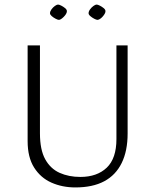

<svg xmlns="http://www.w3.org/2000/svg" viewBox="-20 -811 680 841"><path d="M310 10Q253 10 205.5 -11Q158 -32 129.5 -77Q101 -122 101 -193V-612H155V-227Q155 -155 178 -113.5Q201 -72 241 -54Q281 -36 332 -36Q405 -36 447.5 -76.5Q490 -117 490 -202V-612H539V-226Q539 -150 513 -97Q487 -44 436.5 -17Q386 10 310 10ZM199 -753Q199 -761 205.5 -770Q212 -779 220.5 -785Q229 -791 234 -791Q239 -791 248 -786.5Q257 -782 265 -775.5Q273 -769 273 -762Q273 -756 269 -749.5Q265 -743 259 -737Q253 -731 247.5 -727.5Q242 -724 238 -724Q233 -724 223.5 -729Q214 -734 206.5 -740.5Q199 -747 199 -753ZM368 -753Q368 -761 374.5 -770Q381 -779 389.5 -785Q398 -791 403 -791Q408 -791 417 -786.5Q426 -782 434 -775.5Q442 -769 442 -762Q442 -756 438 -749.5Q434 -743 428.5 -737Q423 -731 417 -727.5Q411 -724 407 -724Q402 -724 392.5 -729Q383 -734 375.5 -740.5Q368 -747 368 -753Z"/></svg>

Font: Ancizar Sans Thin
Style: Regular
Weight: 100
Designer: Cesar Puertas, Viviana Monsalve, Julian Moncada, Julian Prieto, Jose Castro, Mariel Hernandez, Felipe Aragon, Sara Alarc
Version: Version 8.100